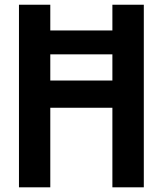

<svg xmlns="http://www.w3.org/2000/svg" viewBox="-20 -800 695 820"><path d="M460 -779.8H594.2V0H460V-339.8H194.8V0H61V-779.8H194.8V-669.9H460ZM194.8 -456.1H460V-567.9H194.8Z"/></svg>

Font: Cooper Hewitt
Style: Semibold
Weight: 709
Designer: Village Type and Design LLC
Foundry: Cooper Hewitt Smithsonian Design Museum
Version: 1.000